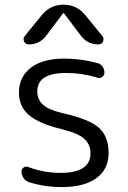

<svg xmlns="http://www.w3.org/2000/svg" viewBox="-20 -799 537 807"><path d="M234.4 -72.3Q360.4 -72.3 360.4 -155.3Q360.4 -191.4 334.5 -215.3Q308.6 -239.3 240.2 -255.9Q143.6 -279.3 101.6 -315.4Q59.6 -351.6 59.6 -409.2Q59.6 -475.6 109.4 -514.2Q159.2 -552.7 251 -552.7Q319.3 -552.7 388.7 -534.2Q402.3 -531.2 410.6 -519.5Q418.9 -507.8 418.9 -494.1Q418.9 -482.4 409.7 -475.6Q400.4 -468.8 388.7 -472.7Q324.2 -492.2 261.7 -492.2Q258.8 -492.2 256.8 -492.2Q136.7 -492.2 136.7 -415Q136.7 -380.9 160.6 -358.9Q184.6 -336.9 248 -322.3Q356.4 -297.9 396.5 -261.2Q436.5 -224.6 436.5 -155.3Q436.5 -87.9 385.3 -50.3Q334 -12.7 240.2 -12.7Q165 -12.7 99.6 -34.2Q86.9 -39.1 78.6 -51.3Q70.3 -63.5 70.3 -78.1Q70.3 -88.9 79.6 -95.2Q88.9 -101.6 99.6 -96.7Q166 -72.3 234.4 -72.3ZM410.2 -647.5Q415 -641.6 415 -634.8Q415 -629.9 413.1 -625Q407.2 -612.3 393.6 -612.3Q347.7 -612.3 320.3 -648.4L249 -743.2Q248 -744.1 247.1 -744.1Q246.1 -744.1 245.1 -743.2L173.8 -648.4Q146.5 -612.3 100.6 -612.3Q86.9 -612.3 81.1 -625Q79.1 -629.9 79.1 -634.8Q79.1 -641.6 84 -647.5L157.2 -737.3Q192.4 -779.3 247.1 -779.3Q301.8 -779.3 336.9 -737.3Z"/></svg>

Font: Gen Jyuu Gothic Normal
Style: Regular
Weight: 300
Designer: [Source Han Sans]
Ryoko NISHIZUKA  (kana & ideographs); Paul D. Hunt (Latin, Greek & Cyrillic); Wenlong ZHANG  (bopomofo
Version: Version 1.002.20150607